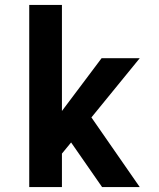

<svg xmlns="http://www.w3.org/2000/svg" viewBox="-20 -755 640 775"><path d="M98 0V-735H230V-307L390 -520H544L349 -281L544 0H392L267 -180L230 -135V0Z"/></svg>

Font: Iosevka SS04 XBd Ex
Style: Regular
Weight: 800
Width: 7
Monospace: yes
Designer: Belleve Invis
Foundry: Belleve Invis
Version: Version 19.0.0; ttfautohint (v1.8.4)